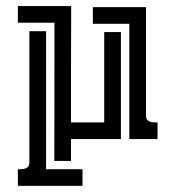

<svg xmlns="http://www.w3.org/2000/svg" viewBox="-20 -460 580 635"><path d="M214.8 0V72.3H159.7L160.2 -384.8H39.1V-439.9H215.3V-384.8Q215.3 -301.8 214.8 -220Q214.4 -138.2 214.8 -55.2H324.7V-354H379.9V0ZM132.3 -356.9V99.6H252.9V154.8H39.1V99.6Q45.4 99.6 52 99.4Q58.6 99.1 64.2 97.2Q69.8 95.2 73.5 90.8Q77.1 86.4 77.1 77.6V-356.9ZM462.9 -436.5V-76.7Q462.9 -68.4 466.6 -64Q470.2 -59.6 475.8 -57.6Q481.4 -55.7 488.3 -55.4Q495.1 -55.2 501 -55.2V0H407.7V-381.3H287.1V-436.5Z"/></svg>

Font: Isar CAT
Style: Regular
Weight: 400
Designer: Digitized by Peter Wiegel
Foundry: CAT-Fonts, Peter Wiegel
Version: Version 1.000; ttfautohint (v1.3)